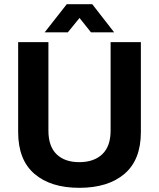

<svg xmlns="http://www.w3.org/2000/svg" viewBox="-20 -888 762 920"><path d="M360 12Q223 12 145 -55Q67 -122 67 -255V-686H212V-262Q212 -187 251 -149Q290 -111 360 -111Q430 -111 470 -149Q510 -187 510 -262V-686H655V-255Q655 -122 576.5 -55Q498 12 360 12ZM194 -733 300 -868H422L527 -733H416L361 -802L305 -733Z"/></svg>

Font: Archivo VF Beta
Style: Regular
Weight: 400
Designer: Hector Gatti
Foundry: Omnibus-Type
Version: Version 1.002